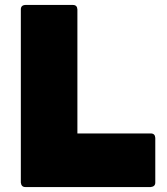

<svg xmlns="http://www.w3.org/2000/svg" viewBox="-20 -754 672 774"><path d="M588 0H82Q66 0 64 -18V-716Q64 -733 82 -734H274Q291 -734 292 -716V-216H588Q605 -216 606 -198V-18Q606 -2 588 0Z"/></svg>

Font: YamahaIndonesia935. App Black
Style: Regular
Weight: 900
Designer: Dalton Maag Ltd
Foundry: Dalton Maag Ltd
Version: Version 1.002; January 01, 2024; Regular/Italic